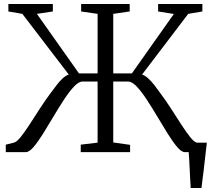

<svg xmlns="http://www.w3.org/2000/svg" viewBox="-20 -763 1058 963"><path d="M936.5 180Q935 157 933.8 133.5Q932.5 110 931.5 87Q930.5 64 929.2 41.8Q928 19.5 926.5 -0.5L881.5 -47.5H1017.5Q1015 -25 1012.2 -2.2Q1009.5 20.5 1007 43.5Q1004.5 66.5 1001.8 89.5Q999 112.5 996 135.2Q993 158 990.5 180ZM9 0V-37.5L49.5 -47.5Q63.5 -50.5 83.8 -75.8Q104 -101 128.5 -138.8Q153 -176.5 180 -218.5Q207 -260.5 234.5 -297Q250 -318 264.8 -337.2Q279.5 -356.5 294.5 -370.2Q309.5 -384 325 -389L92 -693.5L22 -705.5V-743H245V-705.5L165 -693.5L376 -395H469.5V-693.5L387 -705.5V-743H630.5V-705.5L548 -693.5V-395H641.5L852 -693L773 -705.5V-743H995V-705.5L924 -693.5L692.5 -389Q708 -384 723.2 -370Q738.5 -356 753.5 -337Q768.5 -318 783.5 -296.5Q811 -260 838 -218Q865 -176 889.2 -138.5Q913.5 -101 933.5 -75.8Q953.5 -50.5 967.5 -47.5L1008.5 -37.5V0H907Q890.5 0 868.8 -25.5Q847 -51 822 -91.2Q797 -131.5 770 -176.8Q743 -222 716.8 -262.2Q690.5 -302.5 666.5 -328.2Q642.5 -354 622.5 -354H548V-48.5L632.5 -36.5V0H385V-37.5L469.5 -47.5V-354H394Q374.5 -354 350.5 -328.2Q326.5 -302.5 300.2 -262.2Q274 -222 247.2 -176.8Q220.5 -131.5 195.2 -91.2Q170 -51 148.2 -25.5Q126.5 0 109.5 0Z"/></svg>

Font: Merriweather 48pt Light
Style: Regular
Weight: 300
Version: Version 2.100